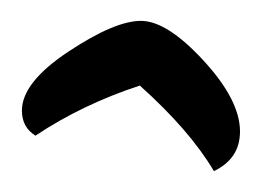

<svg xmlns="http://www.w3.org/2000/svg" viewBox="-20 -570 250 184"><path d="M1 -464Q1 -491 45.5 -520.5Q90 -550 115 -550Q140 -550 175 -512Q210 -474 210 -444Q210 -418 185 -406Q162 -445 114 -488Q59 -470 14 -440Q1 -448 1 -464Z"/></svg>

Font: TypoPRO Dancing Script
Style: Bold
Weight: 700
Designer: Pablo Impallari
Foundry: Pablo Impallari. www.impallari.com Igino Marini. www.ikern.com
Version: Version 1.002